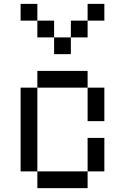

<svg xmlns="http://www.w3.org/2000/svg" viewBox="-20 -975 648 995"><path d="M434 -86.8V0H173.6V-86.8ZM434 -520.8H520.8V-347.2H434ZM173.6 -86.8H86.8V-520.8H173.6ZM434 -86.8V-260.4H520.8V-86.8ZM434 -607.6V-520.8H173.6V-607.6ZM347.2 -694.4H260.4V-781.2H347.2ZM260.4 -781.2H173.6V-868.1H260.4ZM173.6 -868.1H86.8V-954.9H173.6ZM434 -781.2H347.2V-868.1H434ZM520.8 -868.1H434V-954.9H520.8Z"/></svg>

Font: 8-bit Operator+
Style: Regular
Weight: 400
Designer: GrandChaos9000
Foundry: Grand Chaos Productions
Version: Version 1.2.0 - April 24, 2014